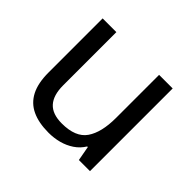

<svg xmlns="http://www.w3.org/2000/svg" viewBox="-131 -703 880 880"><g transform="rotate(45 309.0 -263.0)"><path d="M533 -536V0H461L448 -71H444Q427 -43 400 -25Q373 -7 341 1.5Q309 10 274 10Q210 10 166.5 -10.5Q123 -31 101 -74Q79 -117 79 -185V-536H168V-191Q168 -127 197 -95Q226 -63 287 -63Q376 -63 410.5 -113Q445 -163 445 -257V-536Z"/></g></svg>

Font: hexutamil05
Style: Book
Weight: 400
Designer: Jelle Bosma - Monotype Design Team
Foundry: Monotype Imaging Inc.
Version: Version 2.003